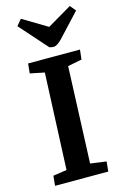

<svg xmlns="http://www.w3.org/2000/svg" viewBox="-141 -1013 688 1074"><g transform="rotate(-15 203.0 -476.0)"><path d="M65.9 -917 95.2 -952.1 236.8 -867.2 377.9 -950.2 405.8 -917 282.2 -784.2Q252.4 -752.9 232.9 -752.9Q221.7 -752.9 208 -756.8ZM147 -627 64 -644 69.8 -700.2H370.1L363.8 -644L282.2 -627.9L259.8 -69.8L352.1 -57.1L346.2 0H38.1L43.9 -57.1L123 -68.8Z"/></g></svg>

Font: Literata Book
Style: Bold Italic
Weight: 700
Italic angle: -3°
Designer: Latin by Veronika Burian and Jose Scaglione. Greek by Irene Vlachou. Cyrillic by Vera Evstafieva
Foundry: TypeTogether
Version: Version 1.003;PS 001.003;hotconv 1.0.88;makeotf.lib2.5.64775